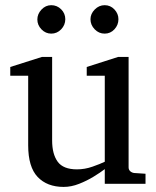

<svg xmlns="http://www.w3.org/2000/svg" viewBox="-20 -716 609 748"><path d="M546.9 0H388.2V-57.1Q371.1 -43.9 344.7 -27.8Q318.4 -11.7 288.1 0.2Q257.8 12.2 228 12.2Q163.6 12.2 126.7 -26.6Q89.8 -65.4 89.8 -149.9V-420.9H20V-455.1L143.1 -494.1H183.1V-168.9Q183.1 -115.7 204.8 -85.9Q226.6 -56.2 279.8 -56.2Q310.5 -56.2 340.3 -66.7Q370.1 -77.1 388.2 -85.9V-420.9H317.9V-455.1L439.9 -494.1H481V-64Q481 -54.7 487.5 -48.8Q494.1 -43 502.9 -42L546.9 -39.1ZM441.4 -641.1Q441.4 -618.7 425.8 -601.8Q410.2 -585 387.7 -585Q365.2 -585 348.9 -601.8Q332.5 -618.7 332.5 -641.1Q332.5 -662.1 349.1 -679Q365.7 -695.8 387.7 -695.8Q410.2 -695.8 425.8 -679.2Q441.4 -662.6 441.4 -641.1ZM234.4 -641.1Q234.4 -618.7 218.3 -601.8Q202.1 -585 179.7 -585Q157.7 -585 141.6 -601.6Q125.5 -618.2 125.5 -640.1Q125.5 -661.6 141.6 -678.7Q157.7 -695.8 179.7 -695.8Q202.1 -695.8 218.3 -679.7Q234.4 -663.6 234.4 -641.1Z"/></svg>

Font: Charis
Style: Regular
Weight: 400
Designer: Walt Agee, Miriam Martin, Annie Olsen, Victor Gaultney, Lorna Priest, Alan Ward, Bob Hallissy, Martin Hosken, Sharon Cor
Foundry: SIL Global
Version: Version 7.000